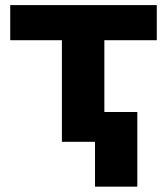

<svg xmlns="http://www.w3.org/2000/svg" viewBox="-20 -548 646 742"><path d="M19.5 -392.6V-528.3H585.9V-392.6H383.3V0H219.2V-392.6ZM510.7 -115.2V173.3H347.2V-115.2Z"/></svg>

Font: Bert Sans Black
Style: Regular
Weight: 900
Designer: Christian Robertson, Adam Twardoch, & Cristiano Sobral
Foundry: Google
Version: Version 12.135;January 10, 2020;FontCreator 12.0.0.2547 64-b